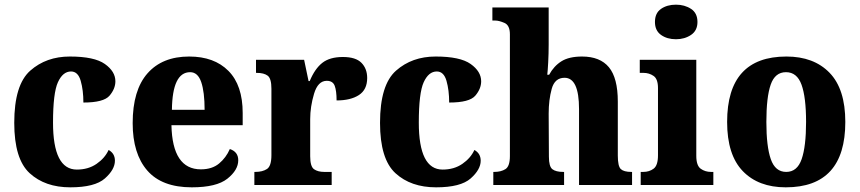

<svg xmlns="http://www.w3.org/2000/svg" viewBox="-20 -792 3680 822"><path d="M281 10Q386 10 429 -28Q472 -66 472 -104Q472 -135 445 -150Q429 -115 393.5 -90.5Q358 -66 309 -66Q207 -66 207 -267Q207 -394 228 -440Q249 -486 284 -486Q314 -486 325.5 -446Q337 -406 337 -353Q424 -353 449 -382.5Q474 -412 474 -444Q474 -486 429 -518Q384 -550 279 -550Q178 -550 109.5 -489.5Q41 -429 41 -266Q41 -111 107 -50.5Q173 10 281 10Z M801 10Q907 10 953.5 -27Q1000 -64 1000 -106Q1000 -142 964 -154Q948 -117 918 -92Q888 -67 840 -67Q718 -67 714 -256H1019V-308Q1019 -427 958 -488.5Q897 -550 790 -550Q675 -550 611.5 -478Q548 -406 548 -265Q548 -134 610.5 -62Q673 10 801 10ZM716 -322Q718 -483 794 -483Q827 -483 841.5 -440.5Q856 -398 856 -322Z M1069 0H1400V-56H1368Q1341 -56 1324.5 -67.5Q1308 -79 1308 -123V-282Q1308 -335 1324.5 -390.5Q1341 -446 1379 -446Q1405 -446 1413 -424.5Q1421 -403 1421 -362Q1481 -362 1516.5 -385Q1552 -408 1552 -458Q1552 -498 1527.5 -523Q1503 -548 1448 -548Q1392 -548 1360 -523Q1328 -498 1306 -445H1301L1282 -536H1076V-480H1079Q1110 -480 1126 -468Q1142 -456 1142 -412V-128Q1142 -81 1123 -68.5Q1104 -56 1073 -56H1069Z M1847 10Q1952 10 1995 -28Q2038 -66 2038 -104Q2038 -135 2011 -150Q1995 -115 1959.5 -90.5Q1924 -66 1875 -66Q1773 -66 1773 -267Q1773 -394 1794 -440Q1815 -486 1850 -486Q1880 -486 1891.5 -446Q1903 -406 1903 -353Q1990 -353 2015 -382.5Q2040 -412 2040 -444Q2040 -486 1995 -518Q1950 -550 1845 -550Q1744 -550 1675.5 -489.5Q1607 -429 1607 -266Q1607 -111 1673 -50.5Q1739 10 1847 10Z M2092 0H2395V-56H2391Q2360 -56 2345 -67.5Q2330 -79 2330 -121L2329 -306Q2329 -364 2342 -411.5Q2355 -459 2397 -459Q2459 -459 2459 -325V0H2686V-56H2683Q2651 -56 2638 -68Q2625 -80 2625 -126V-357Q2625 -458 2587 -504Q2549 -550 2472 -550Q2416 -550 2383.5 -529.5Q2351 -509 2331 -472H2323Q2325 -488 2327 -525.5Q2329 -563 2329 -601V-760H2088V-704H2101Q2116 -704 2139.5 -694Q2163 -684 2163 -645V-124Q2163 -80 2144 -68Q2125 -56 2096 -56H2092Z M2874 -624Q2911 -624 2938.5 -642.5Q2966 -661 2966 -698Q2966 -736 2938.5 -754Q2911 -772 2874 -772Q2836 -772 2810 -754Q2784 -736 2784 -698Q2784 -661 2810 -642.5Q2836 -624 2874 -624ZM2723 0H3034V-56H3024Q2999 -56 2980 -69.5Q2961 -83 2961 -125V-536H2719V-480H2735Q2759 -480 2778 -467Q2797 -454 2797 -415V-127Q2797 -84 2778.5 -70Q2760 -56 2734 -56H2723Z M3344 10Q3599 10 3599 -270Q3599 -411 3531.5 -480.5Q3464 -550 3347 -550Q3093 -550 3093 -270Q3093 -129 3160 -59.5Q3227 10 3344 10ZM3346 -56Q3299 -56 3280 -110.5Q3261 -165 3261 -270Q3261 -376 3279.5 -429.5Q3298 -483 3345 -483Q3392 -483 3411.5 -429.5Q3431 -376 3431 -270Q3431 -165 3412 -110.5Q3393 -56 3346 -56Z"/></svg>

Font: Noto Serif SemiCondensed Extra
Style: Regular
Weight: 800
Width: 4
Designer: Monotype Design Team
Foundry: Monotype Imaging Inc.
Version: Version 1.002